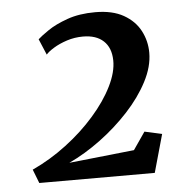

<svg xmlns="http://www.w3.org/2000/svg" viewBox="-42 -947 508 564"><g transform="rotate(-5 212.0 -665.0)"><path d="M51.7 -422.5 35.9 -463.2Q89.1 -487.7 136.9 -524Q184.8 -560.2 221.7 -602.4Q258.7 -644.5 279.4 -686.3Q300.2 -728.1 299.5 -762.8Q298.8 -799.9 277.2 -819.9Q255.7 -839.9 216.7 -839.9Q192.2 -839.9 169.3 -832.5Q146.5 -825 129.9 -814.8Q113.3 -804.6 106.4 -796.3L86.6 -843.2Q95.9 -851.9 118.4 -867.3Q140.9 -882.8 176.4 -895.4Q211.8 -908 258.9 -908Q309.6 -908 342.5 -889.3Q375.3 -870.6 391.1 -840.4Q406.9 -810.2 406.9 -775.6Q406.9 -734.7 384 -690.9Q361.1 -647 323 -605.8Q284.8 -564.5 238.5 -530.2Q192.1 -495.9 144.8 -473.9L337.1 -494.4L372.5 -545.9L423.7 -534.5L392.2 -422.5Z"/></g></svg>

Font: Merriweather Light
Style: Italic
Weight: 300
Italic angle: -7.8°
Designer: Eben Sorkin
Foundry: Eben Sorkin
Version: Version 2.101